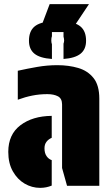

<svg xmlns="http://www.w3.org/2000/svg" viewBox="-20 -898 535 928"><path d="M280 -393Q280 -422 260 -432.5Q240 -443 209 -443Q171 -443 136 -436Q101 -429 66 -416V-556Q111 -566 159.5 -574.5Q208 -583 257 -583Q312 -583 358 -569.5Q404 -556 432 -521Q460 -486 460 -421V0H304L280 -86ZM230 -124V-1Q204 10 174 10Q134 10 99 -10.5Q64 -31 42 -70Q20 -109 20 -164Q20 -248 78.5 -292.5Q137 -337 230 -338V-232Q214 -225 204.5 -212.5Q195 -200 195 -181Q195 -158 205 -143.5Q215 -129 230 -124ZM287 -721V-795Q343 -792 369.5 -769.5Q396 -747 396 -701Q396 -660 369.5 -638.5Q343 -617 287 -613V-687Q288 -690 289 -694Q290 -698 290 -702Q290 -707 289 -712Q288 -717 287 -721ZM231 -795V-723Q228 -716 228 -702Q228 -692 231 -684V-613Q173 -617 146.5 -638.5Q120 -660 120 -701Q120 -747 146.5 -769.5Q173 -792 231 -795ZM220 -878H410L320 -743H169Z"/></svg>

Font: Protest Guerrilla
Style: Regular
Weight: 400
Designer: Octavio Pardo
Foundry: Ashler Design
Version: Version 2.005; ttfautohint (v1.8.4.7-5d5b)